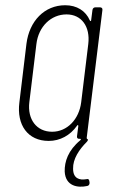

<svg xmlns="http://www.w3.org/2000/svg" viewBox="-20 -530 461 733"><path d="M310 154C283 159 259 151 259 114C258 77 282 41 311 12C316 7 317 2 314 1C311 0 311 -2 311 -4L371 -492C372 -498 368 -502 362 -502H344C338 -502 334 -498 333 -492L328 -453C328 -449 325 -448 323 -452C307 -489 273 -510 229 -510C150 -510 92 -450 81 -363L54 -139C43 -53 86 8 166 8C209 8 248 -13 274 -50C276 -54 279 -53 279 -49L274 -10C273 -4 276 0 282 0H286C289 0 290 2 287 5C240 44 226 87 227 125C230 181 277 188 313 180C319 179 322 174 322 168L321 161C320 155 317 152 310 154ZM179 -27C120 -27 84 -74 92 -140L119 -362C127 -429 175 -475 234 -475C291 -475 325 -429 317 -362L290 -140C282 -74 236 -27 179 -27Z"/></svg>

Font: Barlow Condensed ExtraLight
Style: Italic
Weight: 275
Width: 3
Italic angle: -7°
Designer: Jeremy Tribby
Foundry: Tribby Type
Version: Version 1.422;hotconv 1.0.109;makeotfexe 2.5.65596